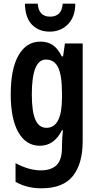

<svg xmlns="http://www.w3.org/2000/svg" viewBox="-20 -778 526 1038"><path d="M198 -553Q237 -553 264.5 -535Q292 -517 314 -473H321L331 -543H427V-15Q427 107 374 173.5Q321 240 204 240Q125 240 64 205V104Q136 143 201 143Q256 143 285.5 115Q315 87 315 20V8Q315 -9 316.5 -31Q318 -53 320 -74H315Q273 10 195 10Q121 10 79.5 -62.5Q38 -135 38 -268Q38 -406 80.5 -479.5Q123 -553 198 -553ZM228 -456Q152 -456 152 -267Q152 -174 171.5 -130.5Q191 -87 231 -87Q315 -87 315 -249V-276Q315 -370 294.5 -413Q274 -456 228 -456ZM387 -758Q387 -688 348 -647.5Q309 -607 249 -607Q189 -607 152.5 -645Q116 -683 115 -758H184Q189 -688 251 -688Q281 -688 298.5 -704.5Q316 -721 319 -758Z"/></svg>

Font: Noto Sans Devanagari UI ExtraCondensed SemiBold
Style: Regular
Weight: 600
Width: 2
Designer: Jelle Bosma - Monotype Design Team
Foundry: Monotype Imaging Inc.
Version: Version 2.004; ttfautohint (v1.8.4.7-5d5b)